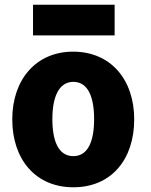

<svg xmlns="http://www.w3.org/2000/svg" viewBox="-20 -772 639 814"><path d="M549 -266C549 -96 452 22 291 22C131 22 32 -96 32 -266C32 -435 133 -553 290 -553C449 -553 549 -435 549 -266ZM379 -267C379 -359 354 -425 291 -425C228 -425 202 -358 202 -267C202 -174 228 -110 291 -110C354 -110 379 -175 379 -267ZM466 -622H120V-752H466Z"/></svg>

Font: Repo ExtraBold
Style: Bold
Weight: 700
Designer: Stefan Peev
Foundry: Context Ltd
Version: Version 1.502